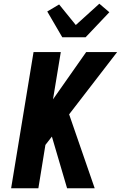

<svg xmlns="http://www.w3.org/2000/svg" viewBox="-20 -1016 652 1036"><path d="M342 0 260 -279 225 -234 187 0H40L161 -735H308L266 -480L445 -735H612L353 -399L491 0ZM316 -815 235 -954 299 -992 389 -881 516 -996 570 -950 442 -815Z"/></svg>

Font: Iosevka Aile Heavy
Style: Italic
Weight: 900
Italic angle: -9°
Designer: Belleve Invis
Foundry: Belleve Invis
Version: Version 31.1.0; ttfautohint (v1.8.4)